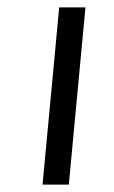

<svg xmlns="http://www.w3.org/2000/svg" viewBox="-20 -499 309 519"><path d="M95 0 140 -479H211L166 0Z"/></svg>

Font: Karla
Style: Italic
Weight: 400
Italic angle: -8°
Designer: Jonathan Pinhorn
Version: Version 2.004;gftools[0.9.33]